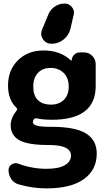

<svg xmlns="http://www.w3.org/2000/svg" viewBox="-20 -836 578 1063"><path d="M164.1 -356.4Q164.1 -307.6 189.5 -282.2Q214.8 -256.8 262.7 -256.8Q306.6 -256.8 333.5 -283.2Q360.4 -309.6 360.4 -356.4Q360.4 -405.3 332 -432.6Q303.7 -460 259.8 -460Q215.8 -460 189.9 -432.1Q164.1 -404.3 164.1 -356.4ZM515.6 14.6Q515.6 104.5 444.3 155.8Q373 207 237.3 207Q158.2 207 83 184.6Q57.6 177.7 42.5 155.3Q27.3 132.8 27.3 105.5Q27.3 85 44.9 74.2Q55.7 67.4 66.4 67.4Q74.2 67.4 82 70.3Q157.2 98.6 237.3 98.6Q304.7 98.6 338.9 78.6Q373 58.6 373 25.4Q373 -33.2 251 -33.2Q249 -33.2 247.1 -33.2Q133.8 -33.2 86.4 -60.1Q39.1 -86.9 39.1 -143.6Q39.1 -182.6 72.3 -224.6Q78.1 -232.4 71.3 -239.3Q24.4 -283.2 24.4 -362.3Q24.4 -448.2 79.6 -502.4Q134.8 -556.6 220.7 -556.6Q314.5 -556.6 373 -501Q374 -500 375.5 -501Q377 -502 377 -502.9Q377.9 -520.5 391.1 -533.2Q404.3 -545.9 421.9 -545.9H444.3Q471.7 -545.9 490.7 -526.9Q509.8 -507.8 509.8 -480.5V-359.4Q509.8 -172.9 266.6 -172.9Q218.8 -172.9 183.6 -180.7Q172.9 -182.6 167.5 -175.3Q162.1 -168 162.1 -160.2Q162.1 -147.5 182.1 -140.6Q202.1 -133.8 266.6 -133.8Q396.5 -133.8 456.1 -97.2Q515.6 -60.5 515.6 14.6ZM337.9 -816.4Q362.3 -816.4 377.9 -796.9Q389.6 -783.2 389.6 -766.6Q389.6 -759.8 387.7 -753.9L370.1 -676.8Q361.3 -640.6 332 -617.2Q302.7 -593.8 265.6 -593.8H264.6Q234.4 -593.8 217.8 -619.1Q208 -633.8 208 -649.4Q208 -660.2 212.9 -671.9L248 -756.8Q259.8 -784.2 284.2 -800.3Q308.6 -816.4 337.9 -816.4Z"/></svg>

Font: Gen Jyuu GothicX Bold
Style: Bold
Weight: 700
Designer: Ryoko NISHIZUKA (kana &amp; ideographs); Paul D. Hunt (Latin, Greek &amp; Cyrillic); Wenlong ZHANG (bopomofo); Sandoll C
Version: Version 1.058.20140828